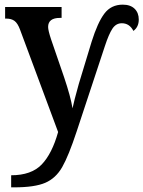

<svg xmlns="http://www.w3.org/2000/svg" viewBox="-20 -566 617 826"><path d="M28 188Q115 188 159.5 141.5Q204 95 230 2L66 -439Q56 -466 42.5 -476Q29 -486 7 -486H2V-536H245V-489H238Q187 -489 187 -450Q187 -435 200 -396L256 -233Q284 -150 292 -100Q298 -130 319 -205L374 -386Q400 -469 429 -507.5Q458 -546 508 -546Q541 -546 559 -528.5Q577 -511 577 -482Q577 -450 554 -433Q537 -466 504 -466Q479 -466 463.5 -442.5Q448 -419 431 -367L310 -1Q275 105 247.5 153Q220 201 174.5 220.5Q129 240 41 240H28Z"/></svg>

Font: Noto Serif NarrowSemiBold
Style: Regular
Weight: 600
Width: 4
Designer: Monotype Design Team
Foundry: Monotype Imaging Inc.
Version: Version 1.001